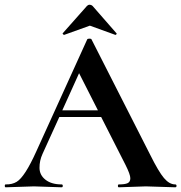

<svg xmlns="http://www.w3.org/2000/svg" viewBox="-28 -796 770 816"><path d="M388.2 -327.1 308.1 -484.9 236.8 -327.1ZM-3.9 -12.2Q23.9 -11.7 43 -23.4Q77.6 -44.4 126 -151.9L342.8 -628.9Q344.7 -631.8 352.3 -631.8Q359.9 -631.8 360.8 -628.9L610.8 -137.2Q646 -66.4 668.9 -39.3Q691.9 -12.2 716.8 -12.2Q722.2 -12.2 722.2 -6.1Q722.2 0 716.8 0L591.8 -3.9L477.1 0Q473.1 0 473.1 -6.1Q473.1 -12.2 477.1 -12.2Q502.9 -12.2 514.4 -17.6Q525.9 -22.9 525.9 -38.6Q525.9 -54.2 505.9 -94.2L401.9 -298.8H224.1L152.8 -142.1Q139.6 -113.3 139.9 -82.5Q140.1 -51.8 165.5 -32Q190.9 -12.2 233.9 -12.2Q238.8 -12.2 238.8 -6.1Q238.8 0 233.9 0L116.2 -3.9L-3.9 0Q-7.8 0 -7.8 -6.1Q-7.8 -12.2 -3.9 -12.2ZM365.2 -771 466.8 -654.8Q467.8 -654.8 467.8 -652.8Q467.8 -650.9 465.3 -648.9Q462.9 -647 461.9 -647.9L354 -687L245.1 -647.9Q243.2 -647 240 -650.4Q236.8 -653.8 238.8 -654.8L341.8 -771Q346.7 -775.9 353.3 -775.9Q359.9 -775.9 365.2 -771Z"/></svg>

Font: Cormorant-Bold
Style: Bold
Weight: 700
Designer: Christian Thalmann (Catharsis Fonts)
Version: Version 3.000